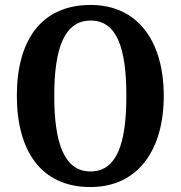

<svg xmlns="http://www.w3.org/2000/svg" viewBox="-20 -745 729 775"><path d="M345 10C535 10 641 -137 641 -358C641 -580 535 -725 346 -725C145 -725 48 -580 48 -359C48 -137 145 10 345 10ZM345 -53C240 -53 199 -166 199 -358C199 -551 240 -662 346 -662C452 -662 490 -551 490 -358C490 -166 452 -53 345 -53Z"/></svg>

Font: Noto Serif Georgian Condensed Bold
Style: Regular
Weight: 700
Width: 3
Designer: Monotype Design Team, Akaki Razmadze
Foundry: Google LLC
Version: Version 2.003